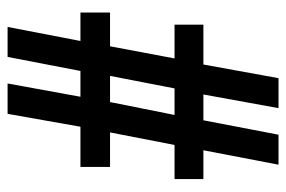

<svg xmlns="http://www.w3.org/2000/svg" viewBox="-144 -610 754 506"><g transform="rotate(-90 233.0 -357.0)"><path d="M52 0 90 -198H14V-274H104L137 -444H46V-522H152L186 -714H266L231 -522H299L336 -714H415L378 -522H453V-444H364L332 -274H421V-198H316L280 0H201L237 -198H169L131 0ZM183 -274H253L286 -444H217Z"/></g></svg>

Font: Noto Serif Lao ExtraCondensed Black
Style: Regular
Weight: 900
Width: 2
Designer: Monotype Design Team
Foundry: Monotype Imaging Inc.
Version: Version 2.003; ttfautohint (v1.8.4.7-5d5b)